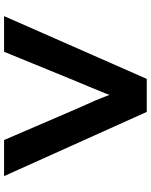

<svg xmlns="http://www.w3.org/2000/svg" viewBox="81 -821 740 942"><g transform="rotate(-90 451.0 -350.0)"><path d="M373 0 58 -700H235L386 -349Q393 -332 404.5 -307.5Q416 -283 428.5 -253.5Q441 -224 453 -192Q465 -160 474 -129H438Q450 -167 465 -205.5Q480 -244 495.5 -280Q511 -316 524 -348L668 -700H843L535 0Z"/></g></svg>

Font: Lexend Tera
Style: Bold
Weight: 700
Designer: Bonnie Shaver-Troup, Thomas Jockin
Foundry: Lexend
Version: Version 1.007